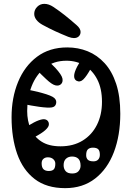

<svg xmlns="http://www.w3.org/2000/svg" viewBox="-20 -964 684 996"><path d="M318 12Q221.5 12 160 -35.2Q98.5 -82.5 69.2 -165.5Q40 -248.5 40 -356Q40 -457 73.8 -539Q107.5 -621 172 -669.5Q236.5 -718 329 -718Q385.5 -718 435 -698Q484.5 -678 522.8 -636.2Q561 -594.5 582.5 -529.5Q604 -464.5 604 -374Q604 -262 570.8 -174.8Q537.5 -87.5 473.5 -37.8Q409.5 12 318 12ZM294 -205Q360.5 -205 408.8 -234.8Q457 -264.5 483 -316.5Q509 -368.5 509 -436Q509 -504.5 484.5 -552Q460 -599.5 418.2 -624.2Q376.5 -649 325 -649Q258.5 -649 213 -612.8Q167.5 -576.5 144.2 -517Q121 -457.5 121 -388Q121 -337.5 138.8 -296Q156.5 -254.5 194.8 -229.8Q233 -205 294 -205ZM462 -198Q445.5 -198 436.2 -189.5Q427 -181 427 -159Q427 -144 435.5 -135.5Q444 -127 465 -127Q481 -127 489.5 -136.5Q498 -146 498 -161Q498 -181.5 489.5 -189.8Q481 -198 462 -198ZM354 -152Q334.5 -152 322.2 -140.5Q310 -129 310 -107Q310 -88.5 320.5 -76.2Q331 -64 355 -64Q377 -64 387.5 -76.2Q398 -88.5 398 -104Q398 -129.5 386.2 -140.8Q374.5 -152 354 -152ZM228 -148Q214.5 -148 205.2 -140Q196 -132 196 -117Q196 -95.5 205.5 -86.2Q215 -77 233 -77Q251 -77 259 -85.5Q267 -94 267 -115Q267 -128.5 256.5 -138.2Q246 -148 228 -148ZM470 -644Q465.5 -636 461 -627.2Q456.5 -618.5 452 -610Q429 -568 412 -551.8Q395 -535.5 377 -545Q364.5 -552 364.5 -569.8Q364.5 -587.5 380 -618Q393 -641.5 399.2 -651.5Q405.5 -661.5 410 -669Q417 -680.5 429 -681.5Q441 -682.5 452 -677Q462.5 -672 468.5 -662.5Q474.5 -653 470 -644ZM230 -647Q239 -639 248.5 -630.5Q258 -622 267 -612Q300 -576 303.8 -557.2Q307.5 -538.5 297 -528Q286 -517 267.5 -521.2Q249 -525.5 219 -554Q201 -570.5 190.8 -581Q180.5 -591.5 172 -602Q166 -610.5 170 -622.2Q174 -634 182 -642Q191 -652 204.5 -655.2Q218 -658.5 230 -647ZM114 -501Q135 -496.5 155.5 -492.2Q176 -488 197 -482Q248 -468 261.5 -455.8Q275 -443.5 271 -427Q267.5 -410 249 -406.8Q230.5 -403.5 183 -410Q162 -413 140.5 -416.8Q119 -420.5 98 -425Q84.5 -428 80.5 -442Q76.5 -456 80 -470Q83 -484.5 92.2 -494Q101.5 -503.5 114 -501ZM101 -296Q106.5 -300 112.2 -303.2Q118 -306.5 123 -310Q160 -332.5 181.2 -340Q202.5 -347.5 213.2 -345Q224 -342.5 229 -335Q235 -326.5 233.2 -315.2Q231.5 -304 214.5 -288.5Q197.5 -273 158 -252Q151.5 -248.5 144.2 -244.8Q137 -241 130 -237Q118 -231 107.8 -236.2Q97.5 -241.5 92 -252Q87 -262.5 88 -275.5Q89 -288.5 101 -296ZM551 -522Q558.5 -523.5 564.2 -515.5Q570 -507.5 573 -496Q576 -482 574.5 -469Q573 -456 564 -455Q562 -455 559.8 -454.5Q557.5 -454 555 -454Q546 -453.5 540.2 -463.2Q534.5 -473 532 -485Q530.5 -498 533.8 -508.8Q537 -519.5 546 -521Q547.5 -521 548.5 -521.5Q549.5 -522 551 -522ZM533 -289Q535.5 -286 537.8 -283.5Q540 -281 542 -278Q547.5 -271.5 544.8 -264.5Q542 -257.5 536 -252Q530 -247.5 523 -246.2Q516 -245 512 -251Q509 -255.5 506 -259.5Q503 -263.5 500 -268Q494 -276.5 496.5 -283.5Q499 -290.5 505 -294Q511 -298 519 -297.2Q527 -296.5 533 -289ZM334 -773Q298 -787.5 266 -802.2Q234 -817 201 -835Q180 -846.5 168.8 -861.2Q157.5 -876 157.5 -892Q157.5 -913 172.8 -928.5Q188 -944 210 -944Q233 -944 257 -928Q288.5 -907 316.8 -884.5Q345 -862 377 -834Q398 -816 398 -798.5Q398 -784.5 388.8 -775.5Q379.5 -766.5 363.5 -766.5Q351 -766.5 334 -773Z"/></svg>

Font: Kablammo
Style: Regular
Weight: 400
Designer: Travis Kochel, Lizy Gershenzon, Daria Petrova, Ethan Cohen
Foundry: Vectro Type Foundry
Version: Version 1.002